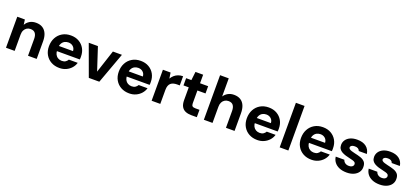

<svg xmlns="http://www.w3.org/2000/svg" viewBox="41 -1812 6281 2915"><g transform="rotate(20 3181.5 -354.0)"><path d="M65 0V-501H188L199 -419Q222 -461 264.5 -487Q307 -513 367 -513Q429 -513 472 -486.5Q515 -460 538 -409Q561 -358 561 -285V0H421V-272Q421 -331 396.5 -363Q372 -395 319 -395Q286 -395 260.5 -379Q235 -363 220 -334Q205 -305 205 -263V0Z M930 12Q853 12 794.5 -20.5Q736 -53 703 -111Q670 -169 670 -245Q670 -323 702.5 -383.5Q735 -444 793.5 -478.5Q852 -513 930 -513Q1005 -513 1061.5 -480.5Q1118 -448 1149.5 -392Q1181 -336 1181 -264Q1181 -254 1181 -241.5Q1181 -229 1179 -216H769V-300H1039Q1037 -345 1006.5 -372.5Q976 -400 930 -400Q896 -400 868 -384.5Q840 -369 824 -338Q808 -307 808 -260V-230Q808 -192 823 -163Q838 -134 865.5 -118Q893 -102 928 -102Q964 -102 987.5 -117.5Q1011 -133 1024 -157H1167Q1153 -109 1119.5 -71Q1086 -33 1037.5 -10.5Q989 12 930 12Z M1403 0 1220 -501H1368L1489 -132L1610 -501H1756L1573 0Z M2058 12Q1981 12 1922.5 -20.5Q1864 -53 1831 -111Q1798 -169 1798 -245Q1798 -323 1830.5 -383.5Q1863 -444 1921.5 -478.5Q1980 -513 2058 -513Q2133 -513 2189.5 -480.5Q2246 -448 2277.5 -392Q2309 -336 2309 -264Q2309 -254 2309 -241.5Q2309 -229 2307 -216H1897V-300H2167Q2165 -345 2134.5 -372.5Q2104 -400 2058 -400Q2024 -400 1996 -384.5Q1968 -369 1952 -338Q1936 -307 1936 -260V-230Q1936 -192 1951 -163Q1966 -134 1993.5 -118Q2021 -102 2056 -102Q2092 -102 2115.5 -117.5Q2139 -133 2152 -157H2295Q2281 -109 2247.5 -71Q2214 -33 2165.5 -10.5Q2117 12 2058 12Z M2418 0V-501H2542L2556 -408Q2575 -440 2601.5 -463.5Q2628 -487 2663 -500Q2698 -513 2740 -513V-365H2696Q2666 -365 2640.5 -358Q2615 -351 2596.5 -335.5Q2578 -320 2568 -293Q2558 -266 2558 -226V0Z M3057 0Q3004 0 2963.5 -17Q2923 -34 2900.5 -73Q2878 -112 2878 -179V-384H2793V-501H2878L2894 -639H3018V-501H3149V-384H3018V-178Q3018 -145 3032.5 -132Q3047 -119 3082 -119H3148V0Z M3262 0V-720H3402V-427Q3427 -466 3468.5 -489.5Q3510 -513 3565 -513Q3628 -513 3671 -486.5Q3714 -460 3736 -409Q3758 -358 3758 -284V0H3619V-271Q3619 -330 3595 -362.5Q3571 -395 3518 -395Q3485 -395 3458.5 -379Q3432 -363 3417 -333.5Q3402 -304 3402 -262V0Z M4127 12Q4050 12 3991.5 -20.5Q3933 -53 3900 -111Q3867 -169 3867 -245Q3867 -323 3899.5 -383.5Q3932 -444 3990.5 -478.5Q4049 -513 4127 -513Q4202 -513 4258.5 -480.5Q4315 -448 4346.5 -392Q4378 -336 4378 -264Q4378 -254 4378 -241.5Q4378 -229 4376 -216H3966V-300H4236Q4234 -345 4203.5 -372.5Q4173 -400 4127 -400Q4093 -400 4065 -384.5Q4037 -369 4021 -338Q4005 -307 4005 -260V-230Q4005 -192 4020 -163Q4035 -134 4062.5 -118Q4090 -102 4125 -102Q4161 -102 4184.5 -117.5Q4208 -133 4221 -157H4364Q4350 -109 4316.5 -71Q4283 -33 4234.5 -10.5Q4186 12 4127 12Z M4487 0V-720H4627V0Z M5002 12Q4925 12 4866.5 -20.5Q4808 -53 4775 -111Q4742 -169 4742 -245Q4742 -323 4774.5 -383.5Q4807 -444 4865.5 -478.5Q4924 -513 5002 -513Q5077 -513 5133.5 -480.5Q5190 -448 5221.5 -392Q5253 -336 5253 -264Q5253 -254 5253 -241.5Q5253 -229 5251 -216H4841V-300H5111Q5109 -345 5078.5 -372.5Q5048 -400 5002 -400Q4968 -400 4940 -384.5Q4912 -369 4896 -338Q4880 -307 4880 -260V-230Q4880 -192 4895 -163Q4910 -134 4937.5 -118Q4965 -102 5000 -102Q5036 -102 5059.5 -117.5Q5083 -133 5096 -157H5239Q5225 -109 5191.5 -71Q5158 -33 5109.5 -10.5Q5061 12 5002 12Z M5570 12Q5501 12 5450 -10Q5399 -32 5369.5 -71Q5340 -110 5335 -159H5474Q5479 -141 5491 -126.5Q5503 -112 5522.5 -103Q5542 -94 5568 -94Q5594 -94 5610.5 -101.5Q5627 -109 5635 -121Q5643 -133 5643 -146Q5643 -166 5631 -176.5Q5619 -187 5596.5 -194Q5574 -201 5542 -208Q5507 -215 5473 -225.5Q5439 -236 5411 -251.5Q5383 -267 5366.5 -292Q5350 -317 5350 -354Q5350 -399 5374.5 -435Q5399 -471 5445 -492Q5491 -513 5556 -513Q5648 -513 5701.5 -471.5Q5755 -430 5765 -358H5633Q5628 -381 5608 -393Q5588 -405 5556 -405Q5521 -405 5503 -393Q5485 -381 5485 -362Q5485 -349 5497.5 -338.5Q5510 -328 5533 -320.5Q5556 -313 5587 -306Q5645 -294 5688.5 -279Q5732 -264 5757.5 -235.5Q5783 -207 5783 -153Q5784 -106 5758 -68.5Q5732 -31 5684 -9.5Q5636 12 5570 12Z M6103 12Q6034 12 5983 -10Q5932 -32 5902.5 -71Q5873 -110 5868 -159H6007Q6012 -141 6024 -126.5Q6036 -112 6055.5 -103Q6075 -94 6101 -94Q6127 -94 6143.5 -101.5Q6160 -109 6168 -121Q6176 -133 6176 -146Q6176 -166 6164 -176.5Q6152 -187 6129.5 -194Q6107 -201 6075 -208Q6040 -215 6006 -225.5Q5972 -236 5944 -251.5Q5916 -267 5899.5 -292Q5883 -317 5883 -354Q5883 -399 5907.5 -435Q5932 -471 5978 -492Q6024 -513 6089 -513Q6181 -513 6234.5 -471.5Q6288 -430 6298 -358H6166Q6161 -381 6141 -393Q6121 -405 6089 -405Q6054 -405 6036 -393Q6018 -381 6018 -362Q6018 -349 6030.5 -338.5Q6043 -328 6066 -320.5Q6089 -313 6120 -306Q6178 -294 6221.5 -279Q6265 -264 6290.5 -235.5Q6316 -207 6316 -153Q6317 -106 6291 -68.5Q6265 -31 6217 -9.5Q6169 12 6103 12Z"/></g></svg>

Font: DM Sans 18pt ExtraBold
Style: Regular
Weight: 800
Designer: Colophon Foundry, Jonny Pinhorn
Foundry: Colophon Foundry
Version: Version 4.004;gftools[0.9.30]